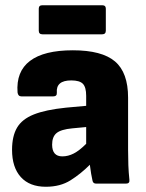

<svg xmlns="http://www.w3.org/2000/svg" viewBox="-20 -701 558 733"><path d="M155 12Q93 12 59.5 -25Q26 -62 26 -129Q26 -181 45 -213.5Q64 -246 109 -264Q154 -282 232 -290L309 -297V-335Q309 -368 296.5 -381Q284 -394 252 -394Q193 -394 197 -347Q198 -333 183 -333H62Q49 -333 47 -348Q41 -428 94.5 -468.5Q148 -509 258 -509Q369 -509 419 -466.5Q469 -424 469 -328V-129Q469 -98 470 -70.5Q471 -43 474 -15Q476 0 461 0H347Q335 0 333 -12Q328 -33 323 -72Q288 -37 249 -12.5Q210 12 155 12ZM179 -149Q179 -104 218 -104Q240 -104 261.5 -115Q283 -126 309 -152V-216L256 -211Q213 -207 196 -193Q179 -179 179 -149ZM142 -570Q128 -570 128 -584V-668Q128 -681 142 -681H370Q384 -681 384 -668V-584Q384 -570 370 -570Z"/></svg>

Font: Sofia Sans Black
Style: Regular
Weight: 900
Designer: Botio Nikoltchev, Ani Petrova
Foundry: lettersoup
Version: Version 4.100; ttfautohint (v1.8.3)